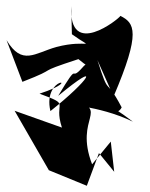

<svg xmlns="http://www.w3.org/2000/svg" viewBox="-20 -839 481 617"><path d="M211 -729C286 -675 265 -715 161 -688C91 -668 51 -627 1 -710L52 -576C181 -626 82 -600 232 -649C334 -563 294 -680 245 -622C200 -571 239 -651 167 -531C310 -649 268 -582 142 -482C115 -599 258 -587 107 -538C212 -499 150 -517 179 -429L27 -483L137 -292L259 -242L298 -347L347 -287L336 -384L276 -311C217 -464 338 -485 211 -517C185 -495 289 -505 407 -448C241 -574 345 -438 371 -494C315 -600 333 -520 293 -646L345 -529C434 -737 412 -765 367 -788C363 -779 200 -648 209 -819Z"/></svg>

Font: Asimov Silicon
Style: Regular
Weight: 400
Designer: Google
Version: Version 2.000980; 2014